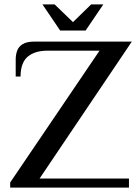

<svg xmlns="http://www.w3.org/2000/svg" viewBox="-20 -848 633 868"><path d="M26 0V-23L430 -619H196Q137 -619 105 -591.5Q73 -564 73 -502H51V-580Q51 -600 57.5 -618.5Q64 -637 82.5 -648.5Q101 -660 136 -660H576L159 -41H563V0ZM252 -710 172 -828H227L310 -748L392 -828H447L367 -710Z"/></svg>

Font: El Messiri Medium
Style: Regular
Weight: 500
Designer: Mohamed Gaber
Foundry: Kief Type Foundry
Version: Version 2.020; ttfautohint (v1.8.3)